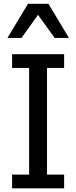

<svg xmlns="http://www.w3.org/2000/svg" viewBox="-20 -1021 413 1041"><path d="M327.7 0H45.6V-74.4H137.9V-652.8H45.6V-727.2H327.7V-652.8H234.9V-74.4H327.7ZM353.8 -815.4H276.4L186.2 -940.5L96.4 -815.4H20.5L131.8 -1000.5H242.6Z"/></svg>

Font: Myanmar Handwriting
Style: Regular
Weight: 400
Designer: Khon Soe Zaw Thu
Foundry: PaOh Unicode khonsoezawthu@gmail.com and @hotmail.com
Version: Version 1.30 November 9, 2016